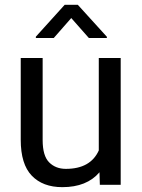

<svg xmlns="http://www.w3.org/2000/svg" viewBox="-20 -770 591 800"><path d="M66.4 0ZM482.9 -528.3V0H396L394.5 -52.2Q341.8 9.8 239.7 9.8Q158.2 9.8 112.3 -38.1Q66.4 -85.9 66.4 -187.5V-528.3H157.7V-186.5Q157.7 -120.6 184.8 -93.5Q211.9 -66.4 254.4 -66.4Q356.9 -66.4 391.6 -143.1V-528.3ZM425.3 -611.8H350.1L276.9 -694.8L204.1 -611.8H129.4V-617.2L249.5 -750H304.2L425.3 -616.7Z"/></svg>

Font: Heebo
Style: Regular
Weight: 400
Designer: Oded Ezer
Foundry: Meir Sadan
Version: Version 2.001; ttfautohint (v1.5.14-ce02) -l 8 -r 50 -G 200 